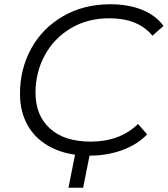

<svg xmlns="http://www.w3.org/2000/svg" viewBox="-20 -726 789 903"><path d="M74 -285Q74 -401 126.5 -497Q179 -593 276 -649.5Q373 -706 500 -706Q584 -706 649 -679.5Q714 -653 749 -604L697 -558Q630 -640 494 -640Q391 -640 312 -592.5Q233 -545 190 -465Q147 -385 147 -289Q147 -184 214.5 -122Q282 -60 407 -60Q544 -60 629 -143L672 -94Q626 -46 555 -20Q484 6 401 6Q299 6 225 -30.5Q151 -67 112.5 -132.5Q74 -198 74 -285ZM371 157H302L337 -19H406Z"/></svg>

Font: Montserrat Alternates
Style: Italic
Weight: 400
Italic angle: -11.3°
Designer: Julieta Ulanovsky
Foundry: Julieta Ulanovsky
Version: Version 7.200